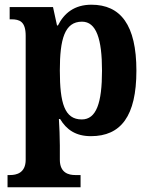

<svg xmlns="http://www.w3.org/2000/svg" viewBox="-20 -566 643 815"><path d="M12 229H322V177H299C273 177 234 169 234 112V51C234 14 232 -27 230 -61H235C262 -16 301 12 366 12C493 12 559 -73 559 -266C559 -460 492 -546 368 -546C296 -546 252 -510 226 -458H222L205 -536H21V-484H28C63 -484 89 -475 89 -414V112C89 169 49 177 23 177H12ZM327 -59C254 -59 234 -128 234 -267C234 -399 254 -474 328 -474C389 -474 413 -400 413 -266C413 -129 389 -59 327 -59Z"/></svg>

Font: Noto Serif Ethiopic SemiCondensed
Style: Bold
Weight: 700
Width: 4
Designer: Monotype Design Team
Foundry: Monotype Imaging Inc.
Version: Version 2.102